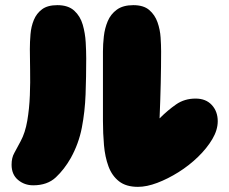

<svg xmlns="http://www.w3.org/2000/svg" viewBox="-20 -721 891 746"><path d="M516 5Q470 5 442.5 -16.5Q415 -38 401.5 -74.5Q388 -111 384 -157Q380 -203 380 -251V-521Q380 -549 383.5 -580Q387 -611 398.5 -638.5Q410 -666 434 -683.5Q458 -701 498 -701Q538 -701 560 -682Q582 -663 592 -634.5Q602 -606 604 -575.5Q606 -545 606 -521Q606 -463 604.5 -397Q603 -331 600 -261Q632 -293 664.5 -315.5Q697 -338 740 -338Q780 -338 803 -313Q826 -288 826 -250Q826 -216 805 -180.5Q784 -145 749.5 -111.5Q715 -78 673.5 -52Q632 -26 591 -10.5Q550 5 516 5ZM109 -1Q75 -1 50 -22Q25 -43 25 -81Q25 -108 35.5 -126.5Q46 -145 60 -172Q78 -205 86 -252Q94 -299 96 -350.5Q98 -402 97 -449Q96 -496 96 -530Q96 -558 98.5 -588Q101 -618 111.5 -643.5Q122 -669 143.5 -685Q165 -701 203 -701Q245 -701 268.5 -679.5Q292 -658 301.5 -625Q311 -592 313 -556.5Q315 -521 315 -494Q315 -422 312.5 -354.5Q310 -287 298 -225Q286 -163 255 -107Q230 -63 197 -32Q164 -1 109 -1Z"/></svg>

Font: Cherry Bomb One
Style: Regular
Weight: 400
Designer: satsuyako
Foundry: satsuyako
Version: Version 4.100; ttfautohint (v1.8.3)